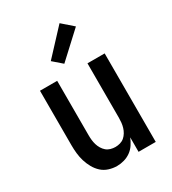

<svg xmlns="http://www.w3.org/2000/svg" viewBox="-188 -868 876 977"><g transform="rotate(-30 250.0 -380.0)"><path d="M209 8Q185 8 161.5 0.5Q138 -7 120.5 -23Q103 -39 91 -60.5Q79 -82 72 -105Q65 -128 62.5 -152Q60 -176 60 -200V-520H161V-200Q161 -186 162.5 -172Q164 -158 168 -144.5Q172 -131 179.5 -118.5Q187 -106 197.5 -97Q208 -88 222 -84Q236 -80 250 -80Q264 -80 278 -84Q292 -88 302.5 -97Q313 -106 320.5 -118.5Q328 -131 332 -144.5Q336 -158 337.5 -172Q339 -186 339 -200V-520H440V0H339V-85Q331 -65 319 -47Q307 -29 289.5 -16.5Q272 -4 251 2Q230 8 209 8ZM236 -577 183 -623 318 -768 382 -712Z"/></g></svg>

Font: Iosevka SS04 Semibold
Style: Regular
Weight: 600
Monospace: yes
Designer: Belleve Invis
Foundry: Belleve Invis
Version: Version 19.0.0; ttfautohint (v1.8.4)